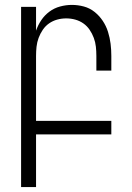

<svg xmlns="http://www.w3.org/2000/svg" viewBox="-20 -548 540 783"><path d="M66 215V-520H127V-423Q135 -446 148.5 -466Q162 -486 181.5 -500.5Q201 -515 225 -521.5Q249 -528 273 -528Q298 -528 322 -521.5Q346 -515 365.5 -499.5Q385 -484 399 -463Q413 -442 420.5 -418Q428 -394 431 -369.5Q434 -345 434 -320V-260H373V-320Q373 -339 371 -357.5Q369 -376 362.5 -393.5Q356 -411 345.5 -426.5Q335 -442 320 -452.5Q305 -463 287 -468Q269 -473 250 -473Q231 -473 213 -468Q195 -463 180 -452.5Q165 -442 154.5 -426.5Q144 -411 137.5 -393.5Q131 -376 129 -357.5Q127 -339 127 -320V-55H434V0H127V215Z"/></svg>

Font: Iosevka Light
Style: Regular
Weight: 300
Monospace: yes
Designer: Belleve Invis
Foundry: Belleve Invis
Version: Version 32.5.0; ttfautohint (v1.8.4)